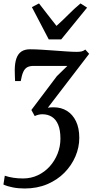

<svg xmlns="http://www.w3.org/2000/svg" viewBox="-28 -853 541 1120"><path d="M116 246.5Q78.5 246.5 46.8 240.2Q15 234 -8 223.5L0 172Q23.5 180 50.2 184Q77 188 106.5 188Q153 188 192.8 169.2Q232.5 150.5 262 117.8Q291.5 85 308 43.2Q324.5 1.5 324.5 -44Q324.5 -94.5 311.2 -125.8Q298 -157 274.2 -171.8Q250.5 -186.5 219 -186.5Q208 -186.5 197.2 -184Q186.5 -181.5 174.5 -176L155 -211.5L303.5 -408.5L365 -468.5Q341 -468.5 315.8 -468.5Q290.5 -468.5 265.2 -468.5Q240 -468.5 215.2 -468.5Q190.5 -468.5 167.5 -468.5Q145.5 -468.5 131 -460.8Q116.5 -453 107.8 -433.8Q99 -414.5 93 -380H60Q59.5 -391.5 58.8 -409Q58 -426.5 58 -445.5Q58.5 -486.5 68 -513Q77.5 -539.5 97 -552.5Q116.5 -565.5 147 -565.5Q176.5 -565.5 213.8 -563.2Q251 -561 289.8 -558Q328.5 -555 362.8 -552.8Q397 -550.5 419.5 -550.5Q437 -550.5 448.5 -553.2Q460 -556 469.5 -564L492 -539L251 -224.5Q258 -226 266 -226.5Q274 -227 286 -227Q329 -227 362.5 -206.2Q396 -185.5 415.2 -145.8Q434.5 -106 434.5 -48.5Q434.5 6.5 412 59.2Q389.5 112 348 154.2Q306.5 196.5 247.5 221.5Q188.5 246.5 116 246.5ZM256.5 -623 158 -811.5 199.5 -833Q224.5 -801 249.8 -768Q275 -735 301.5 -702Q338.5 -735 370.8 -767.8Q403 -800.5 441.5 -833L480 -808.5L329 -623Z"/></svg>

Font: Merriweather 24pt Medium
Style: Italic
Weight: 500
Italic angle: -7.8°
Version: Version 2.101